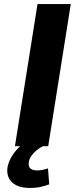

<svg xmlns="http://www.w3.org/2000/svg" viewBox="-20 -725 395 952"><path d="M54 0 166 -705H331L219 0ZM129 207Q70 207 40.5 179.5Q11 152 17 106Q25 61 61 19.5Q97 -22 149 -45L192 0Q175 9 160 21.5Q145 34 135 48.5Q125 63 123 78Q119 101 131 110.5Q143 120 162 120Q177 120 190 117.5Q203 115 218 110L224 189Q200 198 178.5 202.5Q157 207 129 207Z"/></svg>

Font: Nunito Sans 6pt ExtraBold
Style: Italic
Weight: 800
Italic angle: -9°
Version: Version 3.101;gftools[0.9.27]